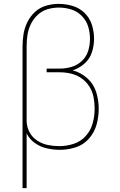

<svg xmlns="http://www.w3.org/2000/svg" viewBox="-20 -763 616 988"><path d="M96 205H117V-77Q131 -47 159.5 -27Q188 -7 221.5 0.5Q255 8 288 8Q330 8 370 -5Q410 -18 438 -50Q466 -82 477 -122Q488 -162 488 -204Q488 -247 475 -289Q462 -331 429 -360.5Q396 -390 354 -401Q388 -412 415 -436Q442 -460 453 -494Q464 -528 464 -564Q464 -600 453 -635Q442 -670 415.5 -696Q389 -722 354 -732.5Q319 -743 282 -743Q250 -743 218 -734Q186 -725 161.5 -703Q137 -681 122 -651.5Q107 -622 101.5 -590Q96 -558 96 -525ZM285 -11Q255 -11 226 -17Q197 -23 171.5 -39.5Q146 -56 132 -82.5Q118 -109 117 -139V-525Q117 -555 121.5 -584Q126 -613 139 -639.5Q152 -666 174 -686.5Q196 -707 224.5 -715.5Q253 -724 283 -724Q315 -724 346 -714.5Q377 -705 400.5 -681.5Q424 -658 433.5 -627Q443 -596 443 -563Q443 -532 434 -502Q425 -472 402 -450Q379 -428 349 -419Q319 -410 288 -410H220V-391H288Q318 -391 346.5 -384Q375 -377 399.5 -360Q424 -343 440 -317.5Q456 -292 461.5 -263Q467 -234 467 -204Q467 -166 457 -129Q447 -92 421.5 -63.5Q396 -35 359.5 -23Q323 -11 285 -11Z"/></svg>

Font: Iosevka Sparkle Thin
Style: Regular
Weight: 100
Designer: Belleve Invis
Foundry: Belleve Invis
Version: Version 4.5.0; ttfautohint (v1.8.3)